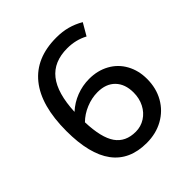

<svg xmlns="http://www.w3.org/2000/svg" viewBox="-194 -855 1003 1003"><g transform="rotate(-45 307.0 -354.0)"><path d="M559 -228Q559 -159 528.5 -105.5Q498 -52 444 -22Q390 8 321 8Q195 8 131.5 -77.5Q68 -163 68 -333Q68 -521 146.5 -618.5Q225 -716 376 -716Q420 -716 457.5 -706Q495 -696 531 -675L492 -608Q440 -636 377 -636Q277 -636 226 -571.5Q175 -507 169 -374Q205 -407 250.5 -424.5Q296 -442 345 -442Q407 -442 456 -415Q505 -388 532 -339Q559 -290 559 -228ZM459 -227Q459 -290 424 -326Q389 -362 327 -362Q284 -362 241.5 -344.5Q199 -327 169 -297Q173 -180 210 -127Q247 -74 322 -74Q360 -74 391.5 -94Q423 -114 441 -149Q459 -184 459 -227Z"/></g></svg>

Font: Telex
Style: Regular
Weight: 400
Designer: Andres Torresi
Foundry: Andres Torresi
Version: Version 1.100